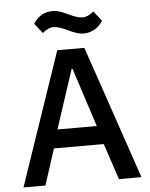

<svg xmlns="http://www.w3.org/2000/svg" viewBox="-60 -953 782 1002"><g transform="rotate(-5 331.0 -452.0)"><path d="M640 0H522L459 -189H198L137 0H22L260 -698H402ZM431 -286 331 -594H326L225 -286ZM403 -773Q373 -773 325 -797Q277 -820 251 -820Q224 -820 193 -794L152 -846Q189 -904 255 -904Q285 -904 333 -880Q381 -857 407 -857Q434 -857 465 -883L506 -831Q469 -773 403 -773Z"/></g></svg>

Font: IBM Plex Sans Medm
Style: Regular
Weight: 500
Designer: Mike Abbink, Paul van der Laan, Pieter van Rosmalen
Foundry: Bold Monday
Version: Version 3.005